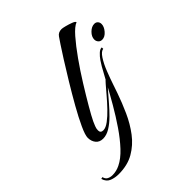

<svg xmlns="http://www.w3.org/2000/svg" viewBox="-246 -563 829 829"><g transform="rotate(-45 168.0 -149.0)"><path d="M60 4Q38 4 26.5 -10.5Q15 -25 15 -46Q15 -62 32 -99Q49 -136 75 -182Q101 -228 129.5 -275Q158 -322 181.5 -359Q205 -396 217 -414Q227 -429 237 -443.5Q247 -458 267 -458Q273 -458 288.5 -454Q304 -450 318.5 -444.5Q333 -439 334 -433Q315 -426 287.5 -394.5Q260 -363 228.5 -318.5Q197 -274 167.5 -226.5Q138 -179 115 -139.5Q92 -100 82 -79Q78 -70 73.5 -59Q69 -48 69 -37Q69 -21 86 -21Q101 -21 121 -36Q141 -51 162 -73Q183 -95 202 -117.5Q221 -140 234 -155Q247 -170 249 -170Q253 -170 253 -166Q253 -165 244.5 -154.5Q236 -144 226.5 -134Q217 -124 215 -121Q202 -106 184 -85Q166 -64 145.5 -43.5Q125 -23 103 -9.5Q81 4 60 4ZM359 -301Q348 -301 341.5 -308.5Q335 -316 335 -326Q335 -343 350.5 -358.5Q366 -374 383 -374Q393 -374 399 -367.5Q405 -361 405 -351Q405 -335 390.5 -318Q376 -301 359 -301ZM-1 160Q-23 160 -42.5 152.5Q-62 145 -69 121L-60 119Q-57 133 -46.5 138.5Q-36 144 -23 144Q1 144 23 133Q52 119 81 88Q110 57 138 16Q166 -25 191.5 -69Q217 -113 238.5 -153Q260 -193 276 -221Q281 -230 290.5 -244Q300 -258 312 -269Q324 -280 334 -279V-270Q320 -269 305 -246Q290 -223 277.5 -191Q265 -159 255.5 -130.5Q246 -102 242 -91Q227 -48 207 -3.5Q187 41 159 78Q131 115 92 137.5Q53 160 -1 160Z"/></g></svg>

Font: Caramel
Style: Regular
Weight: 400
Designer: Robert E. Leuschke
Foundry: Robert E. Leuschke
Version: Version 1.010